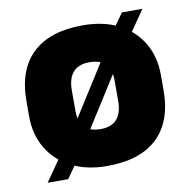

<svg xmlns="http://www.w3.org/2000/svg" viewBox="-68 -596 694 701"><g transform="rotate(-10 279.0 -246.0)"><path d="M279 14Q202.5 14 146.5 -14.8Q90.5 -43.5 59.8 -94.8Q29 -146 29 -213.5V-270Q29 -386.5 93 -447Q157 -507.5 279 -507.5Q356 -507.5 412 -478.8Q468 -450 498.5 -398.8Q529 -347.5 529 -280V-223.5Q529 -107.5 465.2 -46.8Q401.5 14 279 14ZM53.5 36.5 135.5 -81.5 174.5 -133 348.5 -408 377 -456.5 428.5 -529H504.5L422.5 -410L388 -362L214 -87L185 -42L129.5 36.5ZM279 -123Q319 -123 339 -146Q359 -169 359 -213V-290.5Q359 -327 340.5 -348.8Q322 -370.5 279 -370.5Q239.5 -370.5 219.2 -347.5Q199 -324.5 199 -280.5V-203Q199 -166.5 217.8 -144.8Q236.5 -123 279 -123Z"/></g></svg>

Font: Anek Bangla Medium ExtraBold
Style: Regular
Weight: 800
Version: Version 1.003